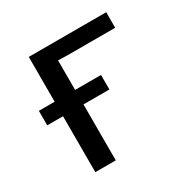

<svg xmlns="http://www.w3.org/2000/svg" viewBox="-112 -544 627 642"><g transform="rotate(-30 202.0 -222.5)"><path d="M18 -216V-272H79V-445H378V-385H195L158 -386V-272H258V-216H158V0H79V-216Z"/></g></svg>

Font: CMU Sans Serif
Style: Medium
Weight: 500
Version: Version 0.7.0